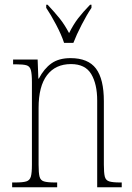

<svg xmlns="http://www.w3.org/2000/svg" viewBox="-20 -786 556 806"><path d="M31 0V-20H44Q76 -20 90.5 -24.5Q105 -29 109.5 -44.5Q114 -60 114 -95V-441Q114 -476 109.5 -492Q105 -508 91 -512Q77 -516 47 -516H35V-536H138L141 -456H143Q165 -498 196 -520Q227 -542 276 -542Q350 -542 383 -498Q416 -454 416 -361V-95Q416 -60 420 -44.5Q424 -29 438.5 -24.5Q453 -20 484 -20H491V0H388V-364Q388 -433 363 -475Q338 -517 278 -517Q213 -517 177.5 -470.5Q142 -424 142 -333V-95Q142 -60 146 -44.5Q150 -29 164.5 -24.5Q179 -20 211 -20H220V0ZM249 -606Q238 -640 215.5 -682.5Q193 -725 174 -753V-766H180Q210 -734 230.5 -708.5Q251 -683 270 -647Q288 -683 307.5 -708.5Q327 -734 358 -766H364V-753Q345 -725 323 -682.5Q301 -640 288 -606Z"/></svg>

Font: Noto Serif Armenian Condensed Thin
Style: Regular
Weight: 100
Width: 3
Designer: Monotype Design Team
Foundry: Monotype Imaging Inc.
Version: Version 2.008; ttfautohint (v1.8.4.7-5d5b)